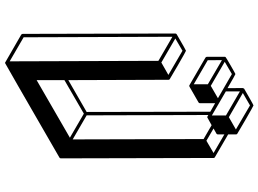

<svg xmlns="http://www.w3.org/2000/svg" viewBox="-154 -810 1039 772"><g transform="rotate(90 366.0 -424.5)"><path d="M233.9 75.2 231.4 74.7Q231.4 74.2 231 74.2L120.1 10.3Q117.2 8.3 116.7 4.4L115.2 -609.9Q115.7 -613.3 118.7 -615.2Q182.6 -652.3 184.6 -652.3Q186.5 -652.3 243.2 -619.6L298.8 -586.9Q299.3 -586.9 299.3 -586.4Q299.8 -586.4 299.8 -585.9L300.8 -585L301.3 -582.5L302.7 -179.2L430.7 -252.9L429.7 -750L395.5 -769.5V-708.5Q395.5 -704.6 392.1 -702.6L329.1 -666.5Q327.6 -665.5 324.2 -665.5L212.4 -730.5Q209.5 -732.4 209 -735.8V-810.1H209.5Q209.5 -811 210 -811.5Q210.9 -813 243.9 -832Q276.9 -851.1 278.3 -851.1Q280.3 -851.1 335 -819.3L334.5 -880.9L335 -881.3Q335 -882.8 335.9 -884.3Q336.4 -885.7 337.2 -886.2Q337.9 -886.7 369.6 -904.8Q402.8 -923.8 404.3 -923.8Q406.2 -923.8 462.9 -891.1L518.6 -858.4V-857.9L519.5 -857.4L520 -856.4V-856H520.5V-855L521 -854V-821.8L613.3 -768.1Q613.8 -768.1 613.8 -767.6L614.7 -766.6V-766.1Q614.7 -765.6 615.2 -765.6V-764.6L615.7 -763.7L617.2 -149.4Q617.2 -145.5 614.3 -143.6Q235.4 75.2 233.9 75.2ZM546.4 -734.4 595.7 -763.2 521 -806.6V-780.8Q521 -777.3 518.1 -774.9L497.1 -763.2ZM541 -196.8 539.6 -723.1 483.9 -755.4Q454.1 -738.3 453.1 -738.3L451.7 -737.8Q449.2 -737.8 442.9 -742.2L444.3 -252.9ZM451.7 -824.7 501 -853 404.3 -909.7 354.5 -880.9ZM319.3 -683.6V-740.2L222.2 -796.9L222.7 -739.7ZM325.7 -752 375.5 -780.8 278.3 -836.9 229 -808.1ZM444.8 -756.3V-813L348.1 -869.1V-812.5ZM302.7 -51.8 534.2 -185.5 437.5 -241.7 302.7 -163.6ZM227.1 56.6 225.1 -541.5 128.4 -597.7 130.4 0.5ZM231.9 -553.2 281.7 -581.5 184.6 -638.2 135.3 -609.4Z"/></g></svg>

Font: 3D Isometric
Style: Bold
Weight: 700
Designer: GGBotNet
Foundry: GGBotNet
Version: 1.14